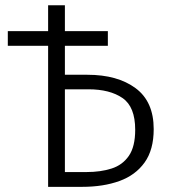

<svg xmlns="http://www.w3.org/2000/svg" viewBox="-20 -725 655 745"><path d="M166.7 0V-547.2H10.3V-604.1H166.7V-704.6H231.8V-604.1H398.5V-547.2H231.8V-434.9H319Q435.9 -434.9 506.2 -382.8Q576.4 -330.8 576.4 -224.1Q576.4 -143.6 541 -94.4Q505.6 -45.1 443.3 -22.6Q381 0 299 0ZM231.8 -57.4H315.9Q370.3 -57.4 412.8 -71Q455.4 -84.6 480 -120.3Q504.6 -155.9 504.6 -221.5Q504.6 -310.8 455.4 -344.6Q406.2 -378.5 323.1 -378.5H231.8Z"/></svg>

Font: Fira Code Light
Style: Regular
Weight: 300
Monospace: yes
Designer: Carrois Corporate, Edenspiekermann AG, Nikita Prokopov
Foundry: Carrois Corporate, Edenspiekermann AG, Nikita Prokopov
Version: Version 6.000; ttfautohint (v1.8.2) -l 8 -r 50 -G 200 -x 14 